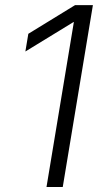

<svg xmlns="http://www.w3.org/2000/svg" viewBox="-20 -748 395 768"><path d="M351.6 -727.5 231 0H166L275.4 -659.7H273.9L81.5 -542L93.3 -612.8L280.3 -727.5Z"/></svg>

Font: Inter 28pt Light
Style: Italic
Weight: 300
Italic angle: -9.3988°
Designer: Rasmus Andersson
Foundry: rsms
Version: Version 4.001;git-66647c0bb